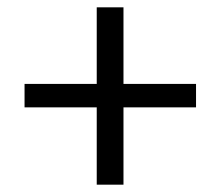

<svg xmlns="http://www.w3.org/2000/svg" viewBox="-20 -566 608 524"><path d="M47 -337H244V-546H317V-337H515V-273H317V-62H244V-273H47Z"/></svg>

Font: Expletus Sans
Style: Regular
Weight: 400
Designer: Jasper de Waard
Foundry: Designtown
Version: Version 7.028